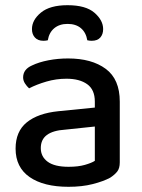

<svg xmlns="http://www.w3.org/2000/svg" viewBox="-20 -705 548 739"><path d="M244 -63Q281 -63 307 -70.5Q333 -78 345 -86V-218L231 -206Q184 -203 160.5 -185.5Q137 -168 137 -135Q137 -102 163.5 -82.5Q190 -63 244 -63ZM242 -480Q333 -480 387 -440Q441 -400 441 -314V-80Q441 -57 431 -44.5Q421 -32 404 -21Q378 -7 337 3.5Q296 14 244 14Q148 14 94 -23.5Q40 -61 40 -133Q40 -199 83 -234Q126 -269 205 -277L345 -291V-314Q345 -360 315.5 -381Q286 -402 236 -402Q196 -402 158.5 -391Q121 -380 92 -365Q83 -373 76 -384Q69 -395 69 -407Q69 -438 103 -453Q130 -466 166.5 -473Q203 -480 242 -480ZM240 -613Q209 -613 189 -596.5Q169 -580 164 -550Q160 -549 156 -548.5Q152 -548 147 -548Q126 -548 114.5 -560.5Q103 -573 103 -593Q103 -628 137.5 -656.5Q172 -685 240 -685Q310 -685 343.5 -656Q377 -627 377 -593Q377 -573 366 -560.5Q355 -548 333 -548Q329 -548 324.5 -548.5Q320 -549 316 -550Q311 -580 291.5 -596.5Q272 -613 240 -613Z"/></svg>

Font: Baloo Tamma 2 Medium
Style: Regular
Weight: 500
Designer: Divya Kowshik, Shuchita Grover and Ek Type
Foundry: Ek Type
Version: Version 1.700